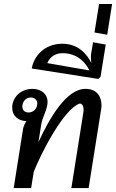

<svg xmlns="http://www.w3.org/2000/svg" viewBox="-20 -962 593 982"><path d="M125.8 -386.7C105.8 -386.7 94.2 -399.2 94.2 -417.5C94.2 -420 95 -422.5 95 -425C98.3 -447.5 115.8 -463.3 138.3 -463.3C158.3 -463.3 170.8 -450 170.8 -431.7C170.8 -429.2 170 -427.5 170 -425C166.7 -402.5 148.3 -386.7 125.8 -386.7ZM176.7 -235 190.8 -325C196.7 -362.5 215.8 -386.7 221.7 -425C222.5 -430 223.3 -435 223.3 -440C223.3 -481.7 190.8 -507.5 145 -507.5C94.2 -507.5 51.7 -475 43.3 -425C42.5 -420 42.5 -415 42.5 -410.8C42.5 -370 71.7 -344.2 115 -342.5C107.5 -330.8 100 -316.7 97.5 -300L50 0H139.2L152.5 -82.5C187.5 -174.2 306.7 -406.7 388.3 -432.5C402.5 -430.8 407.5 -417.5 407.5 -401.7C407.5 -397.5 407.5 -393.3 406.7 -389.2L345 0H433.3L497.5 -404.2C498.3 -410 499.2 -415.8 499.2 -422.5C499.2 -460.8 481.7 -507.5 416.7 -507.5C319.2 -507.5 232.5 -356.7 176.7 -235Z M445.8 -685C445 -680 445 -675 445 -670C445 -660 445.8 -649.2 447.5 -639.2C424.2 -685.8 380 -738.3 299.2 -738.3C205.8 -738.3 152.5 -673.3 142.5 -611.7L482.5 -558.3L494.2 -569.2L520.8 -734.2L455.8 -745.8ZM221.7 -639.2C236.7 -674.2 266.7 -690 300 -690C379.2 -690 419.2 -638.3 437.5 -601.7Z M463.3 -795.8 528.3 -784.2 553.3 -941.7H486.7Z"/></svg>

Font: Boon Medium
Style: Italic
Weight: 500
Italic angle: -9°
Designer: Sungsit Sawaiwan
Foundry: FontUni
Version: Version 3.0